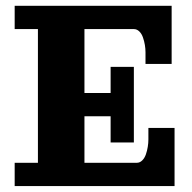

<svg xmlns="http://www.w3.org/2000/svg" viewBox="-20 -625 645 645"><path d="M29.3 -605.5H556.6V-410.2H468.8V-449.2Q468.8 -461.2 466.7 -473.9Q464.6 -486.6 460.3 -499Q456.1 -511.5 448 -519.4Q439.9 -527.3 429.7 -527.3H263.7V-312.5H351.6V-400.4H429.7V-146.5H351.6V-234.4H263.7V-78.1H439.5Q449.7 -78.1 457.8 -86.1Q465.8 -94 470.1 -106.4Q474.4 -118.9 476.4 -131.6Q478.5 -144.3 478.5 -156.2V-195.3H566.4V0H29.3V-78.1H107.4V-527.3H29.3Z"/></svg>

Font: Orelega One
Style: Regular
Weight: 400
Version: Version 1.1 ; ttfautohint (v1.8.3)